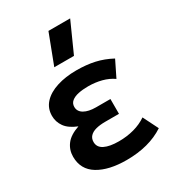

<svg xmlns="http://www.w3.org/2000/svg" viewBox="-187 -867 893 988"><g transform="rotate(-30 260.0 -373.5)"><path d="M273 15Q167.5 15 104.8 -23.2Q42 -61.5 42 -137.5Q42 -178 65.8 -209.5Q89.5 -241 144 -259.5Q95 -279 74 -308.5Q53 -338 53 -374Q53 -419 82.2 -450.5Q111.5 -482 162.8 -498.2Q214 -514.5 278.5 -514.5Q337 -514.5 385.8 -503.8Q434.5 -493 482 -467.5L435.5 -373Q406.5 -393.5 369.2 -403.2Q332 -413 289.5 -413Q257 -413 231.2 -407.5Q205.5 -402 190.5 -389.5Q175.5 -377 175.5 -356.5Q175.5 -329 201.5 -314Q227.5 -299 271.5 -299H357V-211H275.5Q243.5 -211 220 -204.8Q196.5 -198.5 183.8 -185Q171 -171.5 171 -150.5Q171 -119 201.5 -103.8Q232 -88.5 286.5 -88.5Q334.5 -88.5 376.8 -100Q419 -111.5 452.5 -134.5L497.5 -44.5Q452 -14.5 396 0.2Q340 15 273 15ZM188.5 -585 256 -762H385L305.5 -585Z"/></g></svg>

Font: Geologica Roman Medium
Style: Regular
Weight: 500
Designer: Sindre Bremnes, Frode Helland
Foundry: Monokrom Skriftforlag AS
Version: Version 1.010;gftools[0.9.28]